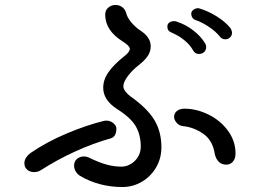

<svg xmlns="http://www.w3.org/2000/svg" viewBox="-20 -770 1040 772"><path d="M864 -623Q847 -644 820 -662Q793 -680 770 -688Q749 -694 749 -716Q749 -723 756.5 -729.5Q764 -736 774 -737Q780 -737 782 -736Q816 -726 850 -705Q884 -684 906 -658Q911 -651 913 -640Q913 -627 905 -619.5Q897 -612 886 -612Q872 -612 864 -623ZM756 -568Q744 -590 721 -608.5Q698 -627 674 -637Q662 -642 657.5 -647.5Q653 -653 653 -664Q653 -674 661 -679.5Q669 -685 680 -685Q689 -685 693 -682Q725 -672 755.5 -649Q786 -626 804 -597Q809 -589 809 -581Q809 -568 800.5 -560.5Q792 -553 780 -553Q764 -553 756 -568ZM300 -64Q290 -71 284 -81.5Q278 -92 278 -104Q278 -122 290 -131.5Q302 -141 317 -141Q328 -141 336 -137Q377 -117 407.5 -108.5Q438 -100 467 -100Q499 -100 522.5 -123.5Q546 -147 546 -181Q546 -227 526 -262Q506 -297 450 -332Q395 -368 395 -417Q395 -450 417 -481Q439 -512 481 -545Q502 -561 502 -574Q502 -585 474 -603Q403 -647 403 -711Q403 -729 415.5 -739.5Q428 -750 444 -750Q459 -750 470.5 -742Q482 -734 487 -719Q491 -700 508.5 -679.5Q526 -659 545 -647Q586 -620 586 -584Q586 -563 574.5 -545.5Q563 -528 539 -509Q512 -488 494 -464Q476 -440 476 -423Q476 -413 484.5 -402Q493 -391 504 -383Q573 -334 601 -287Q629 -240 629 -178Q629 -133 607.5 -96.5Q586 -60 550 -39Q514 -18 472 -18Q377 -18 300 -64ZM844 -149Q836 -205 797.5 -232Q759 -259 714 -263Q700 -265 690 -276.5Q680 -288 680 -301Q680 -314 691 -323.5Q702 -333 722 -333Q770 -333 818 -309.5Q866 -286 896.5 -244.5Q927 -203 927 -153Q927 -132 916.5 -120Q906 -108 890 -108Q855 -108 844 -149ZM78 -113Q78 -126 85.5 -137Q93 -148 103 -155Q169 -200 247.5 -233Q326 -266 394 -283Q400 -285 409 -285Q423 -285 435.5 -275Q448 -265 448 -253Q448 -219 423 -213Q355 -194 282.5 -161Q210 -128 143 -85Q132 -78 117 -78Q100 -78 89 -88Q78 -98 78 -113Z"/></svg>

Font: Tsukimi Rounded Medium
Style: Regular
Weight: 500
Designer: Takashi Funayama
Foundry: Takashi Funayama
Version: Version 1.032; ttfautohint (v1.8.3)